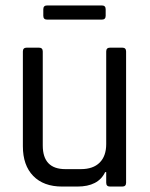

<svg xmlns="http://www.w3.org/2000/svg" viewBox="-20 -685 552 705"><path d="M354 -613H153Q139 -613 139 -627V-651Q139 -665 153 -665H354Q368 -665 368 -651V-627Q368 -613 354 -613ZM264 0H208Q140 0 102 -39Q64 -78 64 -148V-496Q64 -510 78 -510H123Q137 -510 137 -496V-151Q137 -64 220 -64H277Q322 -64 346 -88Q370 -112 370 -156V-496Q370 -510 384 -510H429Q443 -510 443 -496V-14Q443 0 429 0H384Q370 0 370 -14V-53H366Q341 0 264 0Z"/></svg>

Font: Rajdhani Medium
Style: Regular
Weight: 500
Designer: Satya Rajpurohit, Jyotish Sonowal
Foundry: Indian Type Foundry
Version: Version 1.201 February 1, 2022